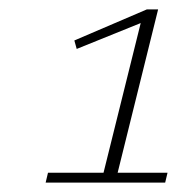

<svg xmlns="http://www.w3.org/2000/svg" viewBox="-20 -718 391 408"><path d="M82 -351H200L279 -669L143 -614L138 -632L292 -698H316L230 -351H336L331 -330H77Z"/></svg>

Font: IBM Plex Serif ExtLt
Style: Italic
Weight: 200
Italic angle: -14°
Designer: Mike Abbink, Paul van der Laan, Pieter van Rosmalen
Foundry: Bold Monday
Version: Version 3.001